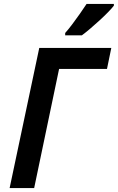

<svg xmlns="http://www.w3.org/2000/svg" viewBox="-20 -958 600 978"><path d="M29 0 180 -714H547L525 -607H281L154 0ZM312 -790Q329 -809 348.5 -835Q368 -861 387 -888Q406 -915 421 -938H560V-929Q550 -916 530.5 -896Q511 -876 487 -854Q463 -832 439.5 -812Q416 -792 397 -778H312Z"/></svg>

Font: Noto Sans Display SemiBold
Style: Italic
Weight: 600
Italic angle: -12°
Designer: Monotype Design Team
Foundry: Monotype Imaging Inc.
Version: Version 2.003